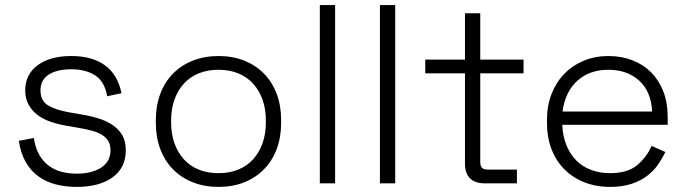

<svg xmlns="http://www.w3.org/2000/svg" viewBox="-20 -720 2702 754"><path d="M281 14Q237 14 198.5 4Q160 -6 130 -28Q100 -50 80.5 -84.5Q61 -119 54 -167L113 -178Q119 -138 134.5 -111.5Q150 -85 172.5 -68.5Q195 -52 223 -45Q251 -38 281 -38Q341 -38 377.5 -62Q414 -86 414 -130Q414 -152 405 -166.5Q396 -181 379.5 -191Q363 -201 340 -207Q317 -213 288 -218L242 -226Q207 -232 177 -242.5Q147 -253 125.5 -270Q104 -287 91.5 -310.5Q79 -334 79 -365Q79 -428 128 -464Q177 -500 260 -500Q343 -500 393 -463Q443 -426 457 -354L401 -342Q391 -400 353.5 -424Q316 -448 260 -448Q204 -448 171.5 -427Q139 -406 139 -365Q139 -324 169 -306Q199 -288 251 -279L297 -271Q334 -265 366.5 -255Q399 -245 423 -228.5Q447 -212 460.5 -188.5Q474 -165 474 -130Q474 -61 422 -23.5Q370 14 281 14Z M838 14Q783 14 737.5 -4Q692 -22 659.5 -55Q627 -88 609.5 -134.5Q592 -181 592 -237V-249Q592 -305 609.5 -351.5Q627 -398 659.5 -431Q692 -464 737.5 -482Q783 -500 838 -500Q894 -500 939 -482Q984 -464 1016.5 -431Q1049 -398 1066.5 -351.5Q1084 -305 1084 -249V-237Q1084 -181 1066.5 -134.5Q1049 -88 1016.5 -55Q984 -22 939 -4Q894 14 838 14ZM838 -40Q881 -40 915.5 -54Q950 -68 974 -94.5Q998 -121 1011 -157.5Q1024 -194 1024 -239V-247Q1024 -292 1011 -328.5Q998 -365 974 -391.5Q950 -418 915.5 -432Q881 -446 838 -446Q795 -446 760.5 -432Q726 -418 702 -391.5Q678 -365 665 -328.5Q652 -292 652 -247V-239Q652 -194 665 -157.5Q678 -121 702 -94.5Q726 -68 760.5 -54Q795 -40 838 -40Z M1236 0V-700H1296V0Z M1472 0V-700H1532V0Z M1884 0Q1845 0 1825.5 -20Q1806 -40 1806 -76V-432H1650V-486H1806V-668H1866V-486H2036V-432H1866V-84Q1866 -69 1872.5 -61.5Q1879 -54 1896 -54H2010V0Z M2541 -282Q2537 -361 2490 -403.5Q2443 -446 2369 -446Q2296 -446 2248 -403.5Q2200 -361 2189 -282ZM2376 14Q2320 14 2274 -4.5Q2228 -23 2195.5 -56Q2163 -89 2145.5 -135Q2128 -181 2128 -237V-249Q2128 -305 2146 -351Q2164 -397 2196 -430Q2228 -463 2272.5 -481.5Q2317 -500 2369 -500Q2420 -500 2463 -483.5Q2506 -467 2536.5 -436.5Q2567 -406 2584.5 -362Q2602 -318 2602 -262V-230H2188Q2190 -185 2204.5 -149.5Q2219 -114 2243.5 -89.5Q2268 -65 2302 -52.5Q2336 -40 2376 -40Q2444 -40 2481.5 -71Q2519 -102 2539 -147L2593 -123Q2581 -98 2564 -73.5Q2547 -49 2521.5 -29.5Q2496 -10 2460 2Q2424 14 2376 14Z"/></svg>

Font: Space Grotesk Light
Style: Regular
Weight: 300
Designer: Florian Karsten
Foundry: Florian Karsten
Version: Version 2.000